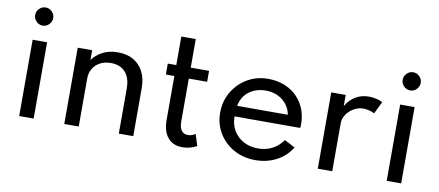

<svg xmlns="http://www.w3.org/2000/svg" viewBox="-68 -995 2903 1269"><g transform="rotate(10 1384.0 -360.5)"><path d="M102 0V-512H199V0ZM150.5 -615.5Q134 -615.5 120.2 -623.8Q106.5 -632 98.2 -646Q90 -660 90 -676.5Q90 -693.5 98.2 -707Q106.5 -720.5 120.2 -728.8Q134 -737 150.5 -737Q167.5 -737 181 -728.8Q194.5 -720.5 202.8 -707Q211 -693.5 211 -677Q211 -660 202.8 -646Q194.5 -632 181 -623.8Q167.5 -615.5 150.5 -615.5Z M404.5 0V-512H501.5V-446Q525 -481 569 -504.5Q613 -528 673.5 -528Q733 -528 776.5 -503.2Q820 -478.5 843.8 -432Q867.5 -385.5 867.5 -321V0H770.5V-301.5Q770.5 -373.5 736 -412Q701.5 -450.5 639 -450.5Q596 -450.5 565.2 -433.2Q534.5 -416 518 -387.2Q501.5 -358.5 501.5 -324.5V0Z M1199 16Q1136 16 1101 -25.8Q1066 -67.5 1066 -143V-438.5H1009V-512H1066V-703.5H1163V-512H1286V-438.5H1163V-149Q1163 -111 1178 -90.5Q1193 -70 1221 -70Q1249 -70 1271 -86.5L1295.5 -9Q1276 2.5 1250.2 9.2Q1224.5 16 1199 16Z M1688.5 16Q1608 16 1544 -19.5Q1480 -55 1443 -116.2Q1406 -177.5 1406 -254.5Q1406 -311.5 1427 -361Q1448 -410.5 1485.5 -448.2Q1523 -486 1572.5 -507Q1622 -528 1678.5 -528Q1758.5 -528 1818.8 -495Q1879 -462 1912.8 -403Q1946.5 -344 1946.5 -266Q1946.5 -259.5 1946 -255.5Q1945.5 -251.5 1944 -245H1504Q1504 -191.5 1528.2 -150.5Q1552.5 -109.5 1595.2 -86.2Q1638 -63 1693.5 -63Q1746 -63 1787.5 -84.5Q1829 -106 1859.5 -148.5L1930.5 -111.5Q1894 -51 1830.2 -17.5Q1766.5 16 1688.5 16ZM1509 -316.5H1849Q1842 -356 1818.2 -385.8Q1794.5 -415.5 1758.8 -432.2Q1723 -449 1680 -449Q1635 -449 1598.8 -432.8Q1562.5 -416.5 1539.2 -386.8Q1516 -357 1509 -316.5Z M2106 0V-512H2203V-437Q2228.5 -481.5 2268 -504.8Q2307.5 -528 2357.5 -528Q2381.5 -528 2406.2 -522.2Q2431 -516.5 2449 -507L2409 -425Q2393.5 -433.5 2373 -438.5Q2352.5 -443.5 2334.5 -443.5Q2301 -443.5 2270.8 -426.2Q2240.5 -409 2221.8 -381.5Q2203 -354 2203 -322.5V0Z M2568.5 0V-512H2665.5V0ZM2617 -615.5Q2600.5 -615.5 2586.8 -623.8Q2573 -632 2564.8 -646Q2556.5 -660 2556.5 -676.5Q2556.5 -693.5 2564.8 -707Q2573 -720.5 2586.8 -728.8Q2600.5 -737 2617 -737Q2634 -737 2647.5 -728.8Q2661 -720.5 2669.2 -707Q2677.5 -693.5 2677.5 -677Q2677.5 -660 2669.2 -646Q2661 -632 2647.5 -623.8Q2634 -615.5 2617 -615.5Z"/></g></svg>

Font: Spartan Thin Medium
Style: Regular
Weight: 500
Version: Version 1.004